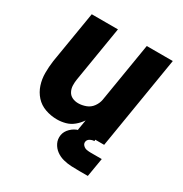

<svg xmlns="http://www.w3.org/2000/svg" viewBox="-165 -654 905 952"><g transform="rotate(30 288.0 -178.0)"><path d="M198 8Q222 8 246 1.5Q270 -5 290 -21.5Q310 -38 324 -59L314 0H464L551 -530H402L346 -190Q342 -168 328 -149Q314 -130 292 -122Q270 -114 249 -114Q230 -114 214.5 -121.5Q199 -129 191 -144.5Q183 -160 182.5 -178Q182 -196 185 -214L237 -530H87L38 -234Q33 -198 33 -163Q33 -128 43.5 -96Q54 -64 76 -39.5Q98 -15 130.5 -3.5Q163 8 198 8ZM425 174H427Q427 174 427 174Q427 174 427 174H471L489 67H428Q428 67 427.5 67Q427 67 426 67Q414 67 402.5 65Q391 63 382 54Q373 45 375 33Q377 21 389 14.5Q401 8 413 8V-9Q390 -9 366.5 -8Q343 -7 319 -0.5Q295 6 276 24.5Q257 43 253 66Q249 91 259.5 112Q270 133 288.5 146.5Q307 160 330 166Q353 172 377 173Q401 174 425 174Z"/></g></svg>

Font: Iosevka Sparkle Heavy Oblique
Style: Regular
Weight: 900
Italic angle: -9°
Designer: Belleve Invis
Foundry: Belleve Invis
Version: Version 4.5.0; ttfautohint (v1.8.3)